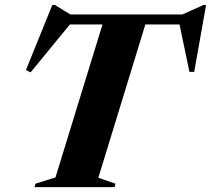

<svg xmlns="http://www.w3.org/2000/svg" viewBox="-20 -764 862 784"><path d="M756 -664H202.5L273.5 -674L105 -468.5L86 -478L193.5 -743.5H204.5L288.5 -692L229 -705H762.5L695.5 -692L810.5 -743.5H821.5L773 -470.5H753.5L711 -674ZM404 -682H579L381.5 -38L451.5 -14L448 0H121L125 -14L206.5 -39.5Z"/></svg>

Font: Newsreader 60pt
Style: Bold Italic
Weight: 700
Italic angle: -17°
Designer: Hugues Gentile
Foundry: Production Type
Version: Version 1.003